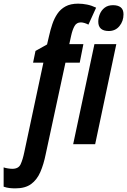

<svg xmlns="http://www.w3.org/2000/svg" viewBox="-137 -785 692 1045"><path d="M-53.2 240.2Q-69.8 240.2 -85.2 238.5Q-100.6 236.8 -117.2 231V126Q-107.9 129.4 -93.8 131.6Q-79.6 133.8 -69.8 133.8Q-36.1 133.8 -24.7 108.9Q-13.2 84 -4.9 43.9L99.1 -443.8H43L56.2 -507.8L119.1 -543L129.9 -588.9Q137.2 -622.1 147.7 -653.3Q158.2 -684.6 175.3 -710Q192.4 -735.4 219.7 -750.2Q247.1 -765.1 288.1 -765.1Q312.5 -765.1 337.4 -760Q362.3 -754.9 386.2 -743.2L344.2 -650.9Q334.5 -656.2 323.2 -659.7Q312 -663.1 303.2 -663.1Q279.8 -663.1 268.6 -643.1Q257.3 -623 250 -589.8L240.2 -544.9H316.9L296.9 -443.8H219.2L111.8 54.2Q100.6 109.9 82.3 151.9Q64 193.8 32 217Q0 240.2 -53.2 240.2ZM261.2 0 377 -544.9H496.1L380.9 0ZM455.1 -616.2Q426.8 -616.2 412.4 -628.9Q397.9 -641.6 397.9 -667Q397.9 -688 406.5 -708.7Q415 -729.5 432.9 -743.2Q450.7 -756.8 478 -756.8Q505.4 -756.8 520.3 -744.9Q535.2 -732.9 535.2 -707Q535.2 -669.9 513.2 -643.1Q491.2 -616.2 455.1 -616.2Z"/></svg>

Font: Open Sans Condensed
Style: Italic
Weight: 400
Width: 3
Italic angle: -12°
Designer: Monotype Design Team
Foundry: Monotype Imaging Inc.
Version: Version 3.000